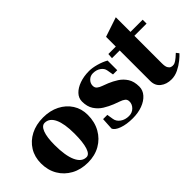

<svg xmlns="http://www.w3.org/2000/svg" viewBox="-57 -1131 1602 1602"><g transform="rotate(-45 744.5 -329.5)"><path d="M305 16Q222 16 158 -19Q94 -54 58 -115.5Q22 -177 22 -257Q22 -333 58 -391.5Q94 -450 158 -483Q222 -516 305 -516Q387 -516 450 -484Q513 -452 549 -396Q585 -340 585 -267Q585 -184 549 -120Q513 -56 450 -20Q387 16 305 16ZM328 -25Q361 -25 378.5 -79.5Q396 -134 396 -236Q396 -352 367 -413.5Q338 -475 283 -475Q249 -475 230 -426Q211 -377 211 -285Q211 -160 241.5 -92.5Q272 -25 328 -25Z M831 19Q759 19 707 0.5Q655 -18 644 -47L650 -152H700L709 -96Q714 -62 745.5 -39.5Q777 -17 821 -17Q859 -17 884.5 -42Q910 -67 910 -100Q910 -124 894 -136.5Q878 -149 852.5 -157.5Q827 -166 800 -177Q760 -193 720.5 -217Q681 -241 655 -280.5Q629 -320 629 -380Q629 -421 658.5 -452Q688 -483 738.5 -501Q789 -519 851 -519Q889 -519 937 -505.5Q985 -492 1022 -471V-357H972L962 -414Q957 -444 928.5 -463.5Q900 -483 861 -483Q829 -483 807 -461Q785 -439 785 -410Q785 -387 800.5 -374Q816 -361 841 -352.5Q866 -344 892 -333Q931 -317 968.5 -293Q1006 -269 1031 -230Q1056 -191 1056 -130Q1056 -87 1026 -53Q996 -19 945 0Q894 19 831 19Z M1289 18Q1231 18 1192 -12.5Q1153 -43 1153 -99V-459H1062L1065 -505H1153V-620L1326 -678V-505H1470V-459H1326V-134Q1326 -97 1335.5 -80.5Q1345 -64 1356.5 -60Q1368 -56 1374 -56Q1380 -56 1389.5 -57Q1399 -58 1417.5 -70Q1436 -82 1470 -114L1489 -90Q1474 -73 1442 -47Q1410 -21 1370 -1.5Q1330 18 1289 18Z"/></g></svg>

Font: Wittgenstein Black
Style: Regular
Weight: 900
Designer: Jörg Drees
Foundry: Jörg Drees
Version: Version 1.303; ttfautohint (v1.8.4.7-5d5b)